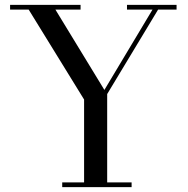

<svg xmlns="http://www.w3.org/2000/svg" viewBox="-20 -770 774 790"><path d="M236 0V-19.5H326V-360.5L98 -730.5H21.5V-750H311.5V-730.5H208L409.5 -400L607.5 -730.5H502.5V-750H706.5V-730.5H630.5L421 -383V-19.5H521.5V0Z"/></svg>

Font: Bodoni Moda SC
Style: Regular
Weight: 400
Designer: Owen Earl
Foundry: indestructible type
Version: Version 2.005